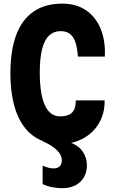

<svg xmlns="http://www.w3.org/2000/svg" viewBox="-20 -760 640 1033"><path d="M305 14.5Q216.5 14.5 156.5 -30.8Q96.5 -76 66.2 -161.2Q36 -246.5 36 -367Q36 -488 67 -571.2Q98 -654.5 160.2 -697.5Q222.5 -740.5 315.5 -740.5Q389.5 -740.5 442 -705.2Q494.5 -670 521.2 -606Q548 -542 544 -455.5H399Q396.5 -496 387.5 -527Q378.5 -558 359.2 -575.2Q340 -592.5 305.5 -592.5Q269.5 -592.5 244.2 -569Q219 -545.5 206.2 -495Q193.5 -444.5 194 -363.5Q195 -248.5 222.8 -191.2Q250.5 -134 302 -134Q334.5 -134 353.2 -143.8Q372 -153.5 380 -172.8Q388 -192 387.5 -220H543Q544 -169 526.8 -126.2Q509.5 -83.5 477.5 -52Q445.5 -20.5 401.5 -3Q357.5 14.5 305 14.5ZM315 252.5Q288 252.5 261 247.2Q234 242 209 230.5L209.5 131Q223 137.5 238.5 141.8Q254 146 267 146Q289.5 146 301 135Q312.5 124 312.5 102Q312.5 73.5 286.2 47.8Q260 22 209.5 0H339.5Q399 18.5 423.2 53Q447.5 87.5 447.5 128Q447.5 185.5 411.2 219Q375 252.5 315 252.5Z"/></svg>

Font: Spline Sans Mono
Style: Bold
Weight: 700
Designer: Eben Sorkin, Mirko Velimirovic
Foundry: Sorkin Type
Version: Version 1.004